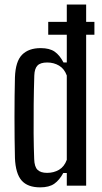

<svg xmlns="http://www.w3.org/2000/svg" viewBox="-20 -820 452 848"><path d="M193 -723.5H397V-666.5H193ZM157.5 7.5Q102 7.5 75.5 -22.8Q49 -53 46 -121.5Q45 -161.5 44.5 -208Q44 -254.5 44 -302.2Q44 -350 44.5 -395.5Q45 -441 46 -478.5Q48.5 -549 77.5 -578.2Q106.5 -607.5 159.5 -607.5Q199 -607.5 221.5 -591.8Q244 -576 260.5 -544H275V-800H360.5V0H275V-56H259.5Q242.5 -24.5 219.8 -8.5Q197 7.5 157.5 7.5ZM188 -56.5Q217.5 -56.5 240.8 -70.2Q264 -84 275 -114V-486.5Q264 -516.5 240.8 -530.2Q217.5 -544 188.5 -544Q158.5 -544 145.5 -530.5Q132.5 -517 131.5 -486.5Q129.5 -425 128.8 -359Q128 -293 128.5 -230.8Q129 -168.5 131 -117.5Q132 -83.5 145.8 -70Q159.5 -56.5 188 -56.5Z"/></svg>

Font: Big Shoulders
Style: Regular
Weight: 400
Designer: Patric King
Foundry: XO Type Co
Version: Version 2.002